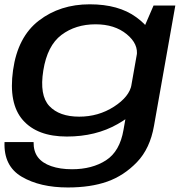

<svg xmlns="http://www.w3.org/2000/svg" viewBox="-23 -614 857 869"><path d="M284 234.5Q387 234.5 462.2 208Q537.5 181.5 596.8 120Q656 58.5 674 -44.5L770.5 -589H672L610 -445.5L536 -26.5Q519.5 71 456.8 111.5Q394 152 303 152Q249 152 208.8 138Q168.5 124 148.5 97.5Q128.5 71 129 29H-2.5Q-7 137.5 75.5 186Q158 234.5 284 234.5ZM279.5 4Q410.5 4 509.5 -52.5Q608.5 -109 617.5 -160L572.5 -231Q563 -176.5 492.8 -131.2Q422.5 -86 335.5 -86Q245.5 -86 200.2 -134.2Q155 -182.5 173 -295Q191 -407.5 255 -455.8Q319 -504 409.5 -504Q496 -504 550.5 -459.2Q605 -414.5 595.5 -360L664.5 -427Q673.5 -477.5 593.8 -536Q514 -594.5 383 -594.5Q249 -594.5 153 -520.8Q57 -447 36 -296Q15 -145.5 80.2 -70.8Q145.5 4 279.5 4Z"/></svg>

Font: Anybody Expanded Medium
Style: Italic
Weight: 500
Width: 7
Italic angle: -10°
Version: Version 1.113;gftools[0.9.25]